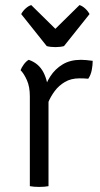

<svg xmlns="http://www.w3.org/2000/svg" viewBox="-20 -733 392 756"><path d="M345 -493.5Q345 -476 341.2 -456.8Q337.5 -437.5 327.5 -423Q319 -424 310.2 -424.2Q301.5 -424.5 293 -424.5Q259.5 -424.5 235.5 -410.2Q211.5 -396 195.5 -374.5Q179.5 -353 169.8 -329.5Q160 -306 155.5 -287L142 -303.5Q142 -335.5 150.8 -369.5Q159.5 -403.5 178.2 -432.5Q197 -461.5 226.8 -479.5Q256.5 -497.5 299 -497.5Q307 -497.5 318.8 -496.5Q330.5 -495.5 345 -493.5ZM61 -456.5Q64.5 -466.5 73.5 -479Q82.5 -491.5 93 -497.5Q132.5 -484 151 -448.2Q169.5 -412.5 171 -361.5V0Q164 1.5 154.5 2.2Q145 3 134.5 3Q123.5 3 114 2.2Q104.5 1.5 97.5 0V-354Q97.5 -391.5 86 -417.2Q74.5 -443 61 -456.5ZM164 -551.5 63.5 -677.5Q70 -690 81.2 -700Q92.5 -710 103 -713L198 -619.5L293 -713Q303.5 -710 314.8 -700Q326 -690 332.5 -677.5L232 -551.5Q225 -549.5 216 -548.5Q207 -547.5 198 -547.5Q189 -547.5 180 -548.5Q171 -549.5 164 -551.5Z"/></svg>

Font: Signika
Style: Regular
Weight: 300
Designer: Anna Giedry
Foundry: Anna Giedry
Version: Version 2.000